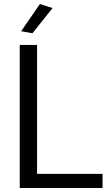

<svg xmlns="http://www.w3.org/2000/svg" viewBox="-20 -933 549 953"><path d="M78 0V-710H164V-70H489V0ZM141 -768 85 -778 178 -913 241 -893Z"/></svg>

Font: Special Gothic
Style: Regular
Weight: 400
Designer: Alistair McCready
Foundry: Monolith
Version: Version 1.010; ttfautohint (v1.8.4.7-5d5b)